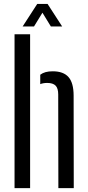

<svg xmlns="http://www.w3.org/2000/svg" viewBox="-20 -978 456 998"><path d="M55.6 0V-800H136.5V0ZM283.4 0 282.6 -487Q282.6 -518.8 269.1 -532.8Q255.6 -546.9 225.2 -546.9Q204.6 -546.9 189.2 -540.7V-589.6Q201.2 -598.7 217.1 -603.1Q233 -607.4 254.2 -607.4Q309.6 -607.4 336.1 -577.4Q362.6 -547.4 362.7 -480.9L363.4 0ZM97.8 -840.6 173.6 -957.7H227.2L303 -840.6H244.3L200.6 -912L156.9 -840.6Z"/></svg>

Font: Big Shoulders Stencil Text Thin
Style: Regular
Weight: 100
Designer: Patric King
Foundry: XO Type Co
Version: Version 2.001